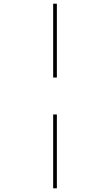

<svg xmlns="http://www.w3.org/2000/svg" viewBox="-20 -780 599 1040"><path d="M268 -360V-760H288V-360ZM268 240V-160H288V240Z"/></svg>

Font: Noto Serif Display ExtraLight
Style: Italic
Weight: 200
Italic angle: -12°
Designer: Monotype Design Team
Foundry: Monotype Imaging Inc.
Version: Version 2.009